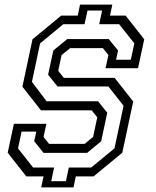

<svg xmlns="http://www.w3.org/2000/svg" viewBox="-20 -768 681 836"><path d="M159.5 48 169.5 0H94.5L13.5 -103L40.5 -229H182L169.5 -172L193.5 -141.5H348.5L385.5 -172L403.5 -257L379.5 -287.5H158.5L77.5 -390.5L121.5 -597L246.5 -700H318.5L328.5 -748H469L459 -700H527L608 -597L581 -471H439.5L452 -528L428 -558.5H285.5L248 -528L233.5 -459.5L258 -429H479L560 -326L512.5 -103L387.5 0H310L300 48ZM203 21H267L279.5 -38.5H377L478.5 -122L518 -307.5L452 -391.5H230.5L189.5 -442.5L212 -548L273 -598H453.5L494 -548L485.5 -508H549.5L565 -579L499 -662.5H412L424.5 -722H361L348 -662.5H255.5L154.5 -579L119 -411.5L183 -327H407L447 -277L420.5 -153L359.5 -102.5H169.5L129 -153L138 -195H74L58.5 -122L124 -38.5H215.5Z"/></svg>

Font: Tourney
Style: Italic
Weight: 400
Italic angle: -12°
Version: Version 1.015